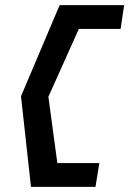

<svg xmlns="http://www.w3.org/2000/svg" viewBox="-20 -660 505 750"><path d="M62 -284 101 70H353L368 -23H204L169 -282L288 -547H451L465 -640H213Z"/></svg>

Font: Charger Sport
Style: BdObl
Weight: 700
Designer: Jasper
Foundry: Cannot Into Space Fonts
Version: Version 1.1